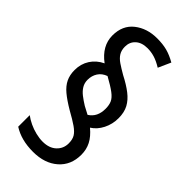

<svg xmlns="http://www.w3.org/2000/svg" viewBox="-233 -812 836 836"><g transform="rotate(45 185.0 -394.0)"><path d="M39 -408Q39 -446 58 -475.5Q77 -505 111 -521Q80 -544 64.5 -571.5Q49 -599 49 -631Q49 -693 91.5 -726.5Q134 -760 196 -760Q231 -760 257.5 -753Q284 -746 314 -729L288 -671Q262 -687 240.5 -693.5Q219 -700 197 -700Q162 -700 142 -682Q122 -664 122 -635Q122 -613 131.5 -597.5Q141 -582 159.5 -569.5Q178 -557 204 -542Q243 -522 269.5 -501.5Q296 -481 309.5 -456Q323 -431 323 -395Q323 -358 307 -326.5Q291 -295 264 -278Q294 -253 307.5 -226.5Q321 -200 321 -168Q321 -104 277.5 -66Q234 -28 163 -28Q126 -28 95.5 -36Q65 -44 40 -60V-131Q56 -119 76 -109.5Q96 -100 118.5 -94.5Q141 -89 161 -89Q201 -89 224 -110.5Q247 -132 247 -164Q247 -188 238 -203Q229 -218 207.5 -233Q186 -248 148 -269Q109 -292 85 -312Q61 -332 50 -355Q39 -378 39 -408ZM109 -418Q109 -398 118.5 -382.5Q128 -367 144 -354.5Q160 -342 181 -329L217 -310Q236 -322 245 -340.5Q254 -359 254 -384Q254 -407 247 -422.5Q240 -438 219.5 -453.5Q199 -469 159 -491Q134 -482 121.5 -462.5Q109 -443 109 -418Z"/></g></svg>

Font: Noto Sans ExtraCondensed
Style: Regular
Weight: 400
Width: 2
Designer: Monotype Design Team
Foundry: Monotype Imaging Inc.
Version: Version 2.013